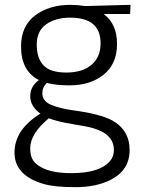

<svg xmlns="http://www.w3.org/2000/svg" viewBox="-20 -524 611 794"><path d="M141 -193Q67 -230 67 -332Q67 -416 125 -460Q183 -504 273 -504Q297 -504 332 -499L520 -504L518 -466H409Q464 -425 464 -342.5Q464 -260 409 -215.5Q354 -171 267 -171Q211 -171 174 -181Q155 -163 155 -139Q155 -105 192.5 -90Q230 -75 281 -68Q394 -53 444 -26Q516 14 516 97Q516 180 437 220Q377 250 292 250Q207 250 161 237Q40 202 40 107Q40 12 147 -54Q105 -85 105 -126Q105 -167 141 -193ZM451 96Q451 31 365 6Q341 -1 279 -11Q217 -21 182 -35Q105 29 105 89Q105 115 113 132Q121 149 141 162Q185 192 275 192Q393 192 435 142Q451 123 451 96ZM396 -345Q396 -451 270 -451Q210 -451 171 -423.5Q132 -396 132 -339.5Q132 -283 160 -253.5Q188 -224 254.5 -224Q321 -224 358.5 -256Q396 -288 396 -345Z"/></svg>

Font: Antic
Style: Regular
Weight: 400
Version: Version 1.0002